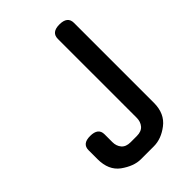

<svg xmlns="http://www.w3.org/2000/svg" viewBox="-232 -901 1004 1004"><g transform="rotate(-45 270.0 -399.0)"><path d="M95 -39Q42 -78 42 -160V-226Q42 -273 100 -273Q160 -273 160 -226V-168Q160 -139 176.5 -119.5Q193 -100 227 -100H273Q307 -100 323.5 -119.5Q340 -139 340 -168V-751Q340 -799 399 -799Q459 -799 459 -751V-160Q459 -80 405 -39Q353 1 298 1H202Q151 1 95 -39Z"/></g></svg>

Font: Gugi Cyrillic
Style: Regular
Weight: 400
Foundry: TAE System & Typefaces Co.
Version: Version 3.10 September 15, 2020